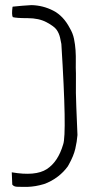

<svg xmlns="http://www.w3.org/2000/svg" viewBox="-20 -731 353 751"><path d="M152 -11Q119 -1 87 0H70Q59 0 46.5 -0.5Q34 -1 28 -9L26 -57Q119 -41 163 -69.5Q207 -98 227 -166Q242 -207 220 -559Q219 -566 215 -583.5Q211 -601 201.5 -614.5Q192 -628 162 -644Q132 -660 88 -660Q44 -660 30 -664Q25 -673 29 -704L30 -705Q47 -707 66.5 -708.5Q86 -710 103 -711Q148 -710 188 -689.5Q228 -669 253 -621Q265 -601 269.5 -579Q274 -557 275.5 -534.5Q277 -512 276.5 -489Q276 -466 277 -444V-420Q276 -369 278.5 -312.5Q281 -256 283 -203Q281 -177 274.5 -149Q268 -121 249 -87Q246 -81 245 -80Q229 -58 207 -41Q181 -21 152 -11Z"/></svg>

Font: Londrina Solid Thin
Style: Regular
Weight: 250
Designer: Marcelo Magalhaes
Foundry: Marcelo Magalhães
Version: Version 1.002